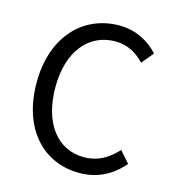

<svg xmlns="http://www.w3.org/2000/svg" viewBox="-103 -755 777 854"><g transform="rotate(15 285.5 -328.0)"><path d="M338 12C423 12 487 -23 539 -83L493 -135C451 -89 404 -61 341 -61C217 -61 138 -165 138 -330C138 -493 220 -595 344 -595C400 -595 443 -570 478 -533L523 -587C485 -630 423 -668 343 -668C176 -668 52 -539 52 -328C52 -114 174 12 338 12Z"/></g></svg>

Font: Giro Sans Regular
Style: Regular
Weight: 400
Designer: Paul D. Hunt
Foundry: Adobe Systems Incorporated
Version: Version 1.000;PS 1.0;hotconv 1.0.88;makeotf.lib2.5.647800